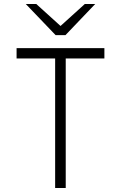

<svg xmlns="http://www.w3.org/2000/svg" viewBox="-20 -941 606 961"><path d="M256 0V-648.5H63V-700H502.5V-648.5H309V0ZM258.5 -765 109 -921H161.5L283 -811L404.5 -921H456.5L307.5 -765Z"/></svg>

Font: Overpass ExtraLight
Style: Regular
Weight: 250
Designer: Delve Withrington, Dave Bailey, Thomas Jockin
Foundry: Delve Fonts LLC
Version: Version 4.000